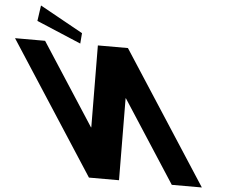

<svg xmlns="http://www.w3.org/2000/svg" viewBox="-524 -1119 1444 1196"><g transform="rotate(5 198.5 -521.0)"><path d="M-46.5 -892.5 -51.7 -827 -329.9 -944.3 -315.9 -1042ZM261.4 -512H259.4L263 0H75L-459.4 -825H-271.4L60.3 -313H62.3L58.6 -825H246.6L781 0H593Z"/></g></svg>

Font: Hussar
Style: BdOpOblSeven
Weight: 700
Foundry: Cannot Into Space Fonts
Version: Version 2.00